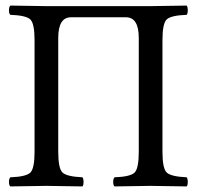

<svg xmlns="http://www.w3.org/2000/svg" viewBox="-20 -667 707 689"><path d="M521 -645Q549.8 -645 649.9 -647Q653.8 -642.1 653.8 -630.1Q653.8 -618.2 649.9 -613.8Q593.8 -611.8 578.4 -597.4Q563 -583 563 -522.9V-122.1Q563 -62 578.6 -47.6Q594.2 -33.2 649.9 -30.8Q653.8 -25.9 653.8 -13.9Q653.8 -2 649.9 2Q551.8 0 520 0Q491.2 0 391.1 2Q386.2 -2 386.2 -13.9Q386.2 -25.9 391.1 -30.8Q447.3 -32.7 462.6 -47.4Q478 -62 478 -122.1V-530.8Q478 -605 432.1 -605H234.9Q189 -605 189 -530.8V-122.1Q189 -62 204.6 -47.6Q220.2 -33.2 275.9 -30.8Q279.8 -25.9 279.8 -13.9Q279.8 -2 275.9 2Q175.8 0 147 0Q114.7 0 17.1 2Q12.2 -2 12.2 -13.9Q12.2 -25.9 17.1 -30.8Q73.2 -32.7 88.6 -47.4Q104 -62 104 -122.1V-522.9Q104 -583 88.6 -597.4Q73.2 -611.8 17.1 -613.8Q12.2 -617.7 12.2 -629.9Q12.2 -642.1 17.1 -647Q117.2 -645 146 -645Z"/></svg>

Font: Linux Libertine Capitals
Style: Small Caps
Weight: 400
Designer: Philipp H. Poll
Foundry: Philipp H. Poll
Version: Version 5.1.3